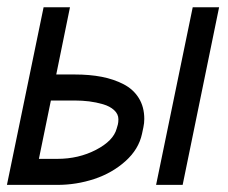

<svg xmlns="http://www.w3.org/2000/svg" viewBox="-21 -520 642 540"><path d="M137.2 -310.5H189.5Q231 -310.5 264.9 -304Q298.8 -297.4 326.4 -283.2Q354 -269 369.4 -244.1Q384.8 -219.2 384.8 -185.5Q384.8 -173.8 382.3 -162.1L378.4 -143.6Q369.1 -100.1 331.8 -66.7Q294.4 -33.2 244.1 -16.6Q193.8 0 140.1 0H-1.5L101.6 -499.5H175.8ZM88.4 -73.2H140.1Q200.2 -73.2 249 -98.6Q297.9 -124 307.1 -158.2L310.5 -169.9Q312 -175.8 312 -184.6Q312 -199.2 300 -210.2Q288.1 -221.2 268.8 -226.8Q249.5 -232.4 229.7 -234.9Q210 -237.3 189.5 -237.3H122.1ZM418 0 521 -499.5H595.2L492.7 0Z"/></svg>

Font: Anka/Coder
Style: Italic
Weight: 400
Italic angle: -12°
Monospace: yes
Version: Version 001.100